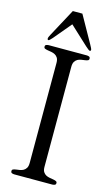

<svg xmlns="http://www.w3.org/2000/svg" viewBox="-131 -909 553 957"><g transform="rotate(15 145.5 -431.0)"><path d="M119.6 -861.8H168.9L245.6 -725.1Q257.8 -703.6 257.8 -698.7Q257.8 -692.4 252.4 -692.4Q247.6 -692.4 229.5 -709L134.3 -797.4L58.1 -706.5Q43.9 -690.4 39.6 -690.4Q34.2 -690.4 34.2 -697.8Q34.2 -704.1 43.5 -720.7ZM184.1 -75.2Q184.1 -58.6 189.9 -49.3Q195.8 -40 204.6 -35.4Q213.4 -30.8 223.4 -29.1Q233.4 -27.3 242.2 -25.9Q251 -24.4 256.8 -21.7Q262.7 -19 262.7 -12.7Q262.7 -4.4 256.6 -2.2Q250.5 0 244.1 0H48.8Q42.5 0 36.4 -2.2Q30.3 -4.4 30.3 -12.7Q30.3 -19.5 36.1 -22Q42 -24.4 50.5 -25.6Q59.1 -26.9 69.1 -28.3Q79.1 -29.8 87.6 -34.4Q96.2 -39.1 102.1 -48.6Q107.9 -58.1 107.9 -75.2V-591.3Q107.9 -607.9 102.1 -617.2Q96.2 -626.5 87.4 -631.1Q78.6 -635.7 68.6 -637.5Q58.6 -639.2 49.8 -640.6Q41 -642.1 35.2 -644.5Q29.3 -647 29.3 -653.8Q29.3 -662.1 35.4 -664.3Q41.5 -666.5 47.9 -666.5H243.2Q249.5 -666.5 255.6 -664.3Q261.7 -662.1 261.7 -653.8Q261.7 -647 255.9 -644.5Q250 -642.1 241.5 -640.9Q232.9 -639.6 222.9 -638.2Q212.9 -636.7 204.3 -632.1Q195.8 -627.4 189.9 -617.9Q184.1 -608.4 184.1 -591.3Z"/></g></svg>

Font: Atsinvsda
Style: Regular
Weight: 400
Designer: Al Webster
Foundry: Al Webster and Michael Everson
Version: Version 2.000